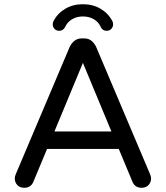

<svg xmlns="http://www.w3.org/2000/svg" viewBox="-20 -885 786 910"><path d="M95 5Q74 5 62 -8Q50 -21 50 -40Q50 -48 55 -60L310 -662Q317 -678 331.5 -690.5Q346 -703 368 -703H378Q401 -703 415 -690.5Q429 -678 436 -662L691 -60Q696 -48 696 -40Q696 -21 684 -8Q672 5 651 5Q620 5 608 -23L543 -179H203L138 -23Q126 5 95 5ZM238 -262H508L373 -587ZM261 -739Q247 -739 238.5 -748Q230 -757 230 -770Q230 -778 233 -784Q252 -821 288.5 -843Q325 -865 373 -865Q421 -865 457.5 -843Q494 -821 513 -784Q516 -778 516 -770Q516 -757 507.5 -748Q499 -739 485 -739Q466 -739 457 -758Q447 -781 424.5 -794Q402 -807 373 -807Q344 -807 322 -794Q300 -781 289 -758Q280 -739 261 -739Z"/></svg>

Font: Varela Round
Style: Regular
Weight: 400
Designer: Joe Prince, Avraham Cornfeld
Foundry: Joe Prince, Avraham Cornfeld
Version: Version 3.010; ttfautohint (v1.8.4.7-5d5b)